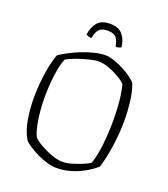

<svg xmlns="http://www.w3.org/2000/svg" viewBox="-161 -1022 991 1134"><g transform="rotate(20 334.5 -454.5)"><path d="M325 0Q299 0 266.5 -9.5Q234 -19 203 -34Q172 -49 147 -65.5Q122 -82 111 -95Q83 -141 71.5 -208Q60 -275 60 -348Q60 -400 65.5 -452Q71 -504 80.5 -549.5Q90 -595 102 -626Q124 -641 156.5 -658.5Q189 -676 227 -691Q265 -706 303 -715.5Q341 -725 372 -725Q396 -725 426.5 -715Q457 -705 488 -689Q519 -673 543 -655.5Q567 -638 577 -624Q595 -575 602 -516.5Q609 -458 609 -404Q609 -315 596 -232Q583 -149 566 -96Q541 -73 503.5 -51Q466 -29 420.5 -14.5Q375 0 325 0ZM347 -46Q372 -46 405 -55.5Q438 -65 468 -77.5Q498 -90 512 -100Q523 -127 531 -171.5Q539 -216 543 -271Q547 -326 547 -383Q547 -446 541 -502.5Q535 -559 524 -598Q512 -613 481.5 -631.5Q451 -650 415 -663.5Q379 -677 348 -677Q325 -677 289 -668Q253 -659 216.5 -646Q180 -633 155 -619Q143 -594 135 -553.5Q127 -513 123 -466Q119 -419 119 -372Q119 -294 129.5 -228Q140 -162 157 -130Q168 -117 191 -102.5Q214 -88 242 -75Q270 -62 298 -54Q326 -46 347 -46ZM335 -909Q388 -909 413.5 -879.5Q439 -850 445 -801Q440 -798 431 -795Q422 -792 411 -792Q403 -835 386.5 -850.5Q370 -866 335 -866Q301 -866 284 -850.5Q267 -835 259 -792Q248 -792 239 -795Q230 -798 225 -801Q231 -850 256.5 -879.5Q282 -909 335 -909Z"/></g></svg>

Font: Texturina 72pt Thin
Style: Regular
Weight: 100
Designer: Guillermo Torres Carreño
Foundry: Omnibus-Type
Version: Version 1.002; ttfautohint (v1.8.3)